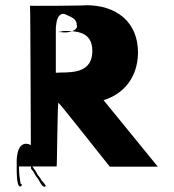

<svg xmlns="http://www.w3.org/2000/svg" viewBox="-20 -717 668 736"><path d="M155 -5C155 -8 151 -11 150 -13C146 -19 139 -24 136 -31C132 -39 126 -43 122 -51C117 -62 110 -71 103 -80C125 -85 142 -89 142 -115C142 -137 123 -150 107 -157C97 -161 91 -166 78 -166C51 -163 46 -131 44 -104V-91V-79V-70C44 -54 44 -12 54 -3C61 2 69 -13 59 -12C56 -30 53 -51 53 -70V-78V-79H197C199 -79 200 -323 204 -323C208 -323 400 -78 401 -78H585L377 -333C455 -357 507 -420 509 -513C510 -635 424 -697 311 -697C312 -695 92 -694 95 -695C97 -692 98 -72 99 -70C100 -68 103 -66 105 -63C113 -53 116 -42 124 -34C129 -29 139 -1 151 -1C153 -1 155 -3 155 -5ZM220 -664C225 -664 228 -663 231 -662C247 -653 274 -648 274 -622C274 -620 275 -619 275 -618V-614C272 -598 241 -591 222 -593C219 -593 215 -594 212 -594H204H202C203 -595 220 -596 219 -598C272 -599 335 -597 334 -520C333 -443 267 -439 213 -439L194 -438V-604V-610C196 -632 199 -660 220 -664Z"/></svg>

Font: Hussar Wojna
Style: 3
Weight: 400
Designer: Robert Jablonski
Foundry: Cannot Into Space Fonts
Version: Version 1.01